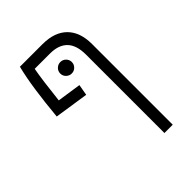

<svg xmlns="http://www.w3.org/2000/svg" viewBox="-229 -703 1044 1044"><g transform="rotate(-45 293.0 -180.5)"><path d="M414.1 224.6V-378.4Q414.1 -451.2 379.9 -486.1Q345.7 -521 280.3 -521H162.1Q155.8 -487.3 148.4 -432.6Q141.1 -377.9 133.3 -307.1L271.5 -286.6L260.3 -223.1L63.5 -252.9Q72.8 -353.5 85 -438Q97.2 -522.5 113.3 -585.9H287.1Q379.4 -585.9 428.7 -536.6Q478 -487.3 478 -395.5V224.6ZM286.6 -360.4Q268.6 -360.4 255.4 -373.3Q242.2 -386.2 242.2 -404.3Q242.2 -422.9 255.4 -435.8Q268.6 -448.7 286.6 -448.7Q305.2 -448.7 318.1 -435.8Q331.1 -422.9 331.1 -404.3Q331.1 -386.2 318.1 -373.3Q305.2 -360.4 286.6 -360.4Z"/></g></svg>

Font: Cascadia Code NF Light
Style: Regular
Weight: 300
Monospace: yes
Designer: Aaron Bell
Foundry: Saja Typeworks
Version: Version 2404.023; ttfautohint (v1.8.4)